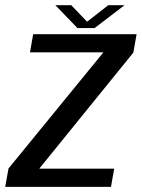

<svg xmlns="http://www.w3.org/2000/svg" viewBox="-38 -725 550 745"><path d="M-17.8 0H392.6L405.1 -70.5H115.3L115.8 -72.4L479.5 -521L492 -592.4H90.8L78.3 -521.9H363.1L362.6 -521.1L-5 -71.2ZM262.4 -616.2H329.2L445.2 -704.9H382.1L299.9 -640.7L238.4 -704.9H176.8Z"/></svg>

Font: Anybody Thin
Style: Italic
Weight: 100
Italic angle: -10°
Designer: Tyler Finck
Foundry: Etcetera Type Company
Version: Version 1.114;gftools[0.9.25]